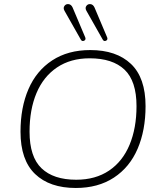

<svg xmlns="http://www.w3.org/2000/svg" viewBox="-20 -927 791 955"><path d="M82 -272Q82 -392 121.5 -483.5Q161 -575 239.5 -626.5Q318 -678 429 -678Q559 -678 631.5 -609Q704 -540 704 -399Q704 -279 664.5 -187Q625 -95 546.5 -43.5Q468 8 357 8Q227 8 154.5 -61.5Q82 -131 82 -272ZM659 -399Q659 -524 599.5 -580.5Q540 -637 426 -637Q331 -637 263.5 -591.5Q196 -546 161.5 -464Q127 -382 127 -272Q127 -147 186.5 -90Q246 -33 359 -33Q455 -33 522.5 -78.5Q590 -124 624.5 -207Q659 -290 659 -399ZM450 -890 513 -741Q516 -733 512 -728Q508 -723 501.5 -723Q495 -723 491 -730L410 -873Q402 -887 409.5 -897.5Q417 -908 430 -906.5Q443 -905 450 -890ZM341 -890 404 -741Q407 -733 403 -728Q399 -723 392.5 -723Q386 -723 382 -730L301 -873Q293 -887 300.5 -897.5Q308 -908 321 -906.5Q334 -905 341 -890Z"/></svg>

Font: SN Pro Thin
Style: Italic
Weight: 200
Italic angle: -9°
Designer: Tobias Whetton
Foundry: Supernotes
Version: Version 1.003;Glyphs 3.3 (3324)